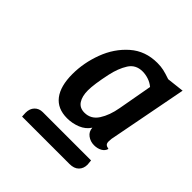

<svg xmlns="http://www.w3.org/2000/svg" viewBox="-143 -785 734 734"><g transform="rotate(45 223.5 -418.5)"><path d="M381 -330Q381 -320 385.5 -315.5Q390 -311 401 -309Q397 -295 383.5 -287.5Q370 -280 352 -280Q332 -280 316.5 -291.5Q301 -303 300 -323Q286 -301 260 -290.5Q234 -280 206 -280Q154 -280 127.5 -314.5Q101 -349 101 -414Q101 -475 123.5 -535Q146 -595 191 -634.5Q236 -674 301 -674Q320 -674 335.5 -670.5Q351 -667 374 -659L444 -667L385 -360Q381 -344 381 -330ZM201 -510Q187 -445 187 -412Q187 -380 199.5 -361Q212 -342 238 -342Q273 -342 293 -373Q313 -404 321 -450L346 -589Q333 -600 316.5 -605.5Q300 -611 284 -611Q247 -611 228.5 -581.5Q210 -552 201 -510ZM387 -210Q387 -189 374 -176Q361 -163 336 -163H80L79 -183Q79 -205 91.5 -218Q104 -231 124 -231H385Q387 -215 387 -210Z"/></g></svg>

Font: Sansita Light Italic
Style: Regular
Weight: 300
Italic angle: -11°
Designer: Pablo Cosgaya
Foundry: Omnibus-Type
Version: Version 1.006